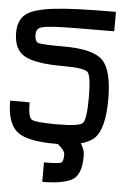

<svg xmlns="http://www.w3.org/2000/svg" viewBox="-69 -927 889 1229"><g transform="rotate(5 375.0 -312.5)"><path d="M625 -312.5Q625 -125 562.5 -62.5Q500 0 312.5 0Q125 0 62.5 -54.7Q0 -109.4 0 -250H125Q125 -156.2 148.4 -140.6Q171.9 -125 312.5 -125Q453.1 -125 476.6 -148.4Q500 -171.9 500 -312.5Q500 -453.1 476.6 -476.6Q453.1 -500 312.5 -500Q140.6 -500 70.3 -539.1Q0 -578.1 0 -687.5Q0 -765.6 46.9 -804.7Q93.8 -843.8 222.7 -859.4Q351.6 -875 625 -875V-750Q343.8 -750 257.8 -746.1Q171.9 -742.2 148.4 -730.5Q125 -718.8 125 -687.5Q125 -640.6 148.4 -632.8Q171.9 -625 312.5 -625Q500 -625 562.5 -562.5Q625 -500 625 -312.5ZM250 250V125Q343.8 125 359.4 117.2Q375 109.4 375 62.5Q375 39.1 328.1 0Q320.3 0 320.3 0Q250 -54.7 250 -125H375Q375 -101.6 421.9 -62.5Q429.7 -62.5 429.7 -62.5Q500 -7.8 500 62.5Q500 187.5 437.5 218.8Q375 250 250 250Z"/></g></svg>

Font: CraftyPE
Style: Regular
Weight: 400
Designer: Erek Butcher
Foundry: Haunted Coop
Version: Version 0.018;April 4, 2024;FontCreator 15.0.0.2962 64-bit